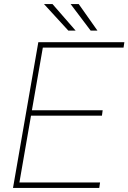

<svg xmlns="http://www.w3.org/2000/svg" viewBox="-20 -917 627 937"><path d="M477.5 -352.5H131.3L74.7 -26.4H468.3L464.4 0H43.5L167 -710.9H586.9L583 -684.6H189L135.7 -378.9H481ZM349.1 -767.6H313.5L194.8 -897H236.3ZM455.6 -767.6H422.4L324.7 -897H364.3Z"/></svg>

Font: Roboto Thin
Style: Italic
Weight: 250
Italic angle: -12°
Designer: Google
Version: Version 2.134; 2016